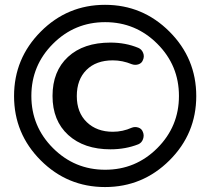

<svg xmlns="http://www.w3.org/2000/svg" viewBox="-20 -755 853 780"><path d="M428.7 -148.4Q321.3 -148.4 257.3 -206.5Q193.4 -264.6 193.4 -365.2Q193.4 -465.8 256.3 -523.9Q319.3 -582 428.7 -582Q490.2 -582 542 -560.5Q555.7 -554.7 561.5 -540Q567.4 -525.4 560.5 -510.7Q555.7 -498 542.5 -493.7Q529.3 -489.3 515.6 -494.1Q477.5 -509.8 438.5 -509.8Q370.1 -509.8 331.1 -470.7Q292 -431.6 292 -364.7Q292 -297.9 332.5 -258.8Q373 -219.7 438.5 -219.7Q478.5 -219.7 515.6 -236.3Q528.3 -241.2 542 -236.8Q555.7 -232.4 560.5 -218.8Q566.4 -205.1 561 -189.9Q555.7 -174.8 542 -168.9Q490.2 -148.4 428.7 -148.4ZM619.1 -577.1Q531.2 -665 407.2 -665Q283.2 -665 195.3 -577.1Q107.4 -489.3 107.4 -365.2Q107.4 -241.2 195.3 -153.3Q283.2 -65.4 407.2 -65.4Q531.2 -65.4 619.1 -153.3Q707 -241.2 707 -365.2Q707 -489.3 619.1 -577.1ZM668.5 -103.5Q559.6 4.9 406.7 4.9Q253.9 4.9 145.5 -103.5Q37.1 -211.9 37.1 -364.7Q37.1 -517.6 145.5 -626.5Q253.9 -735.4 406.7 -735.4Q559.6 -735.4 668.5 -626.5Q777.3 -517.6 777.3 -364.7Q777.3 -211.9 668.5 -103.5Z"/></svg>

Font: Rounded Mgen+ 2p medium
Style: Regular
Weight: 500
Designer: [Source Han Sans]
Ryoko NISHIZUKA  (kana & ideographs); Paul D. Hunt (Latin, Greek & Cyrillic); Wenlong ZHANG  (bopomofo
Version: Version 1.059.20150602